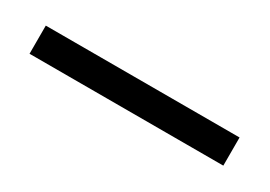

<svg xmlns="http://www.w3.org/2000/svg" viewBox="-16 -808 357 254"><g transform="rotate(30 162.0 -681.5)"><path d="M310 -660H14V-703H310Z"/></g></svg>

Font: Open Sauce Sans
Style: Regular
Weight: 400
Designer: Alfredo Marco Pradil
Foundry: Creative Sauce Fz LLC
Version: Version 1.477